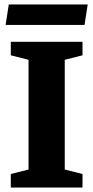

<svg xmlns="http://www.w3.org/2000/svg" viewBox="-20 -834 415 854"><path d="M28 0V-60L107 -80V-568L28 -588V-648H347V-588L268 -568V-80L347 -60V0ZM5 -723 19 -814H370L356 -723Z"/></svg>

Font: Faustina Light ExtraBold
Style: Regular
Weight: 800
Version: Version 1.200